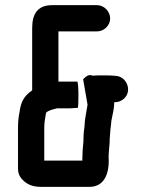

<svg xmlns="http://www.w3.org/2000/svg" viewBox="-20 -692 568 746"><path d="M300 -78V-68H152V-197C152 -216 156 -238 159 -254C169 -264 187 -267 201 -271H251C260 -271 273 -273 282 -273C286 -273 286 -375 280 -375H207V-570H357C384 -570 408 -593 408 -620C408 -647 385 -672 357 -672H183C127 -672 105 -639 105 -583V-341C76 -321 61 -299 56 -257C52 -238 50 -217 50 -197V-36C50 -22 54 -10 62 0C79 21 102 34 138 34H328C385 34 406 -18 402 -81C402 -98 405 -123 406 -138C406 -146 406 -154 407 -162L409 -188L412 -214C412 -221 413 -226 414 -229C418 -249 424 -273 424 -295C438 -294 450 -299 461 -308C495 -338 473 -393 432 -397L420 -398C411 -399 401 -399 390 -399H368C360 -399 351 -399 341 -398C340 -398 339 -398 337 -399C323 -404 312 -393 303 -384L320 -286V-284C319 -279 318 -273 317 -267C315 -252 312 -241 310 -224L308 -197C305 -180 304 -160 304 -141C302 -122 300 -97 300 -78Z"/></svg>

Font: Electronic
Style: UltBlk
Weight: 500
Version: Version 1.011